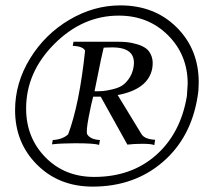

<svg xmlns="http://www.w3.org/2000/svg" viewBox="-20 -677 790 713"><path d="M714 -320Q690 -166 584 -75Q478 16 324 16Q199 16 117.5 -65.5Q36 -147 36 -268Q36 -369 91.5 -459.5Q147 -550 237.5 -603.5Q328 -657 427 -657Q554 -657 636 -575.5Q718 -494 718 -371Q718 -343 714 -320ZM674 -320Q677 -365 677 -366Q677 -473 604 -546Q531 -619 421 -619Q287 -619 182 -514Q77 -409 77 -274Q77 -166 148.5 -93Q220 -20 330 -20Q468 -20 559.5 -101Q651 -182 674 -320ZM556 -158 553 -138Q543 -143 509 -143Q478 -143 453 -140L354 -318H326Q319 -293 309 -240.5Q299 -188 304 -178Q316 -159 351 -157L348 -139Q330 -145 259 -145Q209 -145 173 -141L176 -157Q212 -159 233 -178Q275 -290 296 -489Q288 -505 250 -507L253 -522H416Q435 -522 451 -520.5Q467 -519 488 -513Q509 -507 522.5 -497Q536 -487 543 -467.5Q550 -448 545 -421Q529 -345 417 -324L506 -178Q518 -160 556 -158ZM475 -423Q491 -501 397 -501Q386 -501 376 -500.5Q366 -500 365 -500L355 -456L331 -338Q351 -338 363 -339Q375 -340 396.5 -345Q418 -350 431.5 -358Q445 -366 457.5 -383Q470 -400 475 -423Z"/></svg>

Font: GFS Artemisia
Style: Italic
Weight: 400
Italic angle: -12°
Designer: Takis Katsoulidis and George D. Matthiopoulos
Foundry: George Matthiopoulos and Takis Katsoulidis
Version: Version 1.0